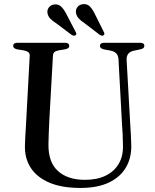

<svg xmlns="http://www.w3.org/2000/svg" viewBox="-20 -911 766 947"><path d="M582 -295 564.5 -617.5Q563.5 -636 554.5 -646.5Q545.5 -657 524.5 -661.5L492.5 -667.5Q481 -670.5 477 -674.5Q473 -678.5 473 -685Q473 -692 478.2 -696Q483.5 -700 493 -700H671.5Q681.5 -700 686.8 -696Q692 -692 692 -685Q692 -678.5 687.5 -674.2Q683 -670 671.5 -667.5L642.5 -661.5Q620.5 -657 612 -645Q603.5 -633 604.5 -615.5L622.5 -295.5Q624 -270 625.5 -245.5Q627 -221 627.5 -194.5Q629 -134 601.8 -86.2Q574.5 -38.5 518.2 -11.2Q462 16 376.5 16Q285 16 223.8 -10Q162.5 -36 132 -82.8Q101.5 -129.5 103 -191.5Q103 -205 104.2 -226Q105.5 -247 106.8 -271.2Q108 -295.5 109.5 -319L126.5 -634.5Q127.5 -647 120 -653.2Q112.5 -659.5 97 -662.5L65 -667.5Q45 -672 45 -684.5Q45 -692 50.2 -696Q55.5 -700 65.5 -700H301.5Q311 -700 316.2 -696Q321.5 -692 321.5 -684.5Q321.5 -678.5 317 -674.2Q312.5 -670 301.5 -668L269.5 -662.5Q255 -660 248.2 -654Q241.5 -648 241 -634.5L223.5 -321.5Q221.5 -284.5 220.5 -254.5Q219.5 -224.5 219 -200.5Q217.5 -111.5 265.5 -67.8Q313.5 -24 399.5 -24Q458.5 -24 500.8 -44.5Q543 -65 565.5 -103Q588 -141 586.5 -194Q586 -227.5 584.8 -251.2Q583.5 -275 582 -295ZM308 -840.5 352.5 -755Q355.5 -750 356.2 -745.5Q357 -741 353.5 -738Q349.5 -734.5 344.5 -735Q339.5 -735.5 334 -738.5L257.5 -796Q239.5 -807 228 -819Q216.5 -831 214 -847.5Q212 -863.5 221.8 -875.2Q231.5 -887 248 -889Q268 -891.5 282 -878Q296 -864.5 308 -840.5ZM448.5 -840.5 491.5 -754.5Q494.5 -749.5 494.8 -745Q495 -740.5 491.5 -737.5Q488 -734.5 482.8 -735.2Q477.5 -736 473 -738.5L396.5 -797Q378.5 -808.5 367.5 -821Q356.5 -833.5 354.5 -850Q353 -866 363 -877.5Q373 -889 390 -890.5Q410 -892.5 423.5 -878.8Q437 -865 448.5 -840.5Z"/></svg>

Font: Fraunces 48pt
Style: Regular
Weight: 400
Version: Version 1.000;[b76b70a41]